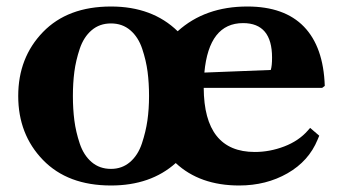

<svg xmlns="http://www.w3.org/2000/svg" viewBox="-20 -560 1048 590"><path d="M978 -296 970 -290H606Q607 -93 763 -93Q809 -93 853.5 -110Q898 -127 926 -159L933 -167L961 -143L956 -131Q929 -65 863.5 -27.5Q798 10 715 10Q594 10 520 -59Q443 10 321 10Q188 10 112 -68.5Q36 -147 36 -265Q36 -383 112 -461.5Q188 -540 321 -540Q448 -540 526 -464Q610 -540 740 -540Q854 -540 914 -478Q974 -416 978 -296ZM321 -41Q355 -41 379.5 -62Q404 -83 416 -119Q428 -155 433 -190Q438 -225 438 -265Q438 -305 433.5 -339.5Q429 -374 417 -410Q405 -446 380.5 -467Q356 -488 321 -488Q286 -488 261.5 -467Q237 -446 225 -410Q213 -374 208.5 -339.5Q204 -305 204 -265Q204 -225 208.5 -190Q213 -155 225 -119Q237 -83 261.5 -62Q286 -41 321 -41ZM727 -489Q622 -489 608 -337L812 -345Q816 -357 816 -383Q816 -489 727 -489Z"/></svg>

Font: Libre Caslon Text
Style: Bold
Weight: 700
Designer: Pablo Impallari, Rodrigo Fuenzalida
Foundry: Pablo Impallari, Rodrigo Fuenzalida
Version: Version 1.002